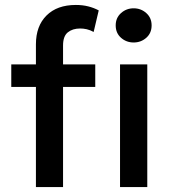

<svg xmlns="http://www.w3.org/2000/svg" viewBox="-20 -755 691 775"><path d="M125 0V-576Q125 -650 167.8 -692.5Q210.5 -735 286 -735Q313.5 -735 336.2 -729.2Q359 -723.5 378.5 -713L358 -626Q343.5 -634 330 -637Q316.5 -640 303.5 -640Q273 -640 253.8 -624.5Q234.5 -609 234.5 -571.5V-495H364.5V-404H234.5V0ZM25.5 -404V-495H139.5V-404ZM464.5 0V-495H574.5V0ZM519.5 -583.5Q490 -583.5 468.5 -602.5Q447 -621.5 447 -652.5Q447 -683 468.5 -702.2Q490 -721.5 519.5 -721.5Q549 -721.5 570.5 -702.2Q592 -683 592 -652.5Q592 -621.5 570.5 -602.5Q549 -583.5 519.5 -583.5Z"/></svg>

Font: Geologica Cursive
Style: Regular
Weight: 400
Designer: Sindre Bremnes, Frode Helland
Foundry: Monokrom Skriftforlag AS
Version: Version 1.010;gftools[0.9.28]